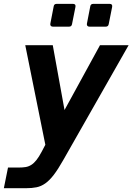

<svg xmlns="http://www.w3.org/2000/svg" viewBox="-52 -785 698 1012"><path d="M226.6 -644.5Q219.2 -644.5 215.6 -648.9Q211.9 -653.3 213.4 -660.6L231 -751.5Q232.9 -764.6 246.6 -764.6H333Q340.8 -764.6 344 -760.3Q347.2 -755.9 345.7 -748.5L327.6 -657.7Q325.2 -644.5 312 -644.5ZM419.4 -644.5Q412.1 -644.5 408.4 -648.9Q404.8 -653.3 406.2 -660.6L423.8 -751.5Q425.8 -764.6 439.5 -764.6H526.4Q534.2 -764.6 537.4 -760.3Q540.5 -755.9 539.1 -748.5L521 -657.7Q518.6 -644.5 505.4 -644.5ZM-9.8 98.1H47.4Q67.4 98.1 83.3 95.5Q99.1 92.8 113 84Q127 75.2 140.1 58.6Q153.3 42 168 14.2L187 -22L81.1 -546.9H226.1L288.1 -205.1L475.1 -546.9H626L281.2 59.1Q253.9 107.4 231.4 136.7Q209 166 186.8 181.6Q164.6 197.3 140.4 202.1Q116.2 207 85.4 207H-31.7Z"/></svg>

Font: Hack
Style: Bold Italic
Weight: 700
Italic angle: -11°
Monospace: yes
Designer: Christopher Simpkins
Foundry: Christopher Simpkins
Version: Version 2.017; ttfautohint (v1.4.1) -l 4 -r 80 -G 350 -x 0 -